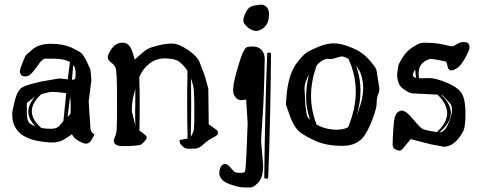

<svg xmlns="http://www.w3.org/2000/svg" viewBox="-20 -619 2092 834"><path d="M305.2 -275.4C302.6 -273.4 298.3 -272.5 292.5 -272.5L293.9 -288.6L298.3 -336.9C305.2 -328.5 308.6 -316.9 308.6 -302.2C308.6 -287.6 307.5 -278.6 305.2 -275.4ZM267.6 -213.9C263.3 -173.8 259.3 -133.6 255.4 -93.3C251.1 -88.4 245.4 -81.5 238 -72.8C230.7 -64 218.8 -59.6 202.1 -59.6C185.5 -59.6 171.4 -60.7 159.7 -63C132 -87.1 118.2 -111.3 118.2 -135.7C118.2 -160.5 132.2 -185.4 160.2 -210.4C177.1 -214.4 187.4 -216.9 191.2 -218C194.9 -219.2 200.1 -219.7 206.8 -219.7C213.5 -219.7 224 -219.1 238.5 -217.8C253 -216.5 262.7 -215.2 267.6 -213.9ZM377 -271.5C377 -274.1 376.3 -282.2 375 -295.9C373.7 -309.6 372.6 -317.5 371.8 -319.8C371 -322.1 366.1 -332.4 357.2 -350.8C348.2 -369.2 340.4 -381.5 333.7 -387.7C327.1 -393.9 312.2 -402.3 289.1 -412.8C266 -423.4 236.7 -428.7 201.2 -428.7C165.7 -428.7 138.3 -420.1 119.1 -402.8C116.2 -400.2 112.9 -397.3 109.1 -394C105.4 -390.8 102.7 -388.4 101.1 -387C99.4 -385.5 97.7 -383.9 95.7 -382.1C93.8 -380.3 92.4 -378.8 91.6 -377.7C90.7 -376.5 89.8 -375.1 88.9 -373.3C87.9 -371.5 83.9 -361.7 76.9 -344C69.9 -326.3 66.4 -314.8 66.4 -309.6C66.4 -304.4 68 -299.3 71 -294.4C74.1 -289.6 80.2 -287.1 89.4 -287.1C98.5 -287.1 106.4 -290.2 113.3 -296.4C120.1 -302.6 128.7 -313.2 139.2 -328.1C149.6 -343.1 157.6 -352.9 163.1 -357.4C168.6 -362 172.5 -364.3 174.8 -364.3H210.9C243.2 -364.3 267.4 -359.4 283.7 -349.6C280.4 -324.5 277.3 -299.5 274.4 -274.4L237.3 -278.3L157.7 -264.6C117 -255.5 90 -247.2 76.7 -239.7C63.3 -232.3 52.7 -213.6 44.9 -183.8C37.1 -154.1 33.2 -134 33.2 -123.5C33.2 -113.1 33.9 -104.2 35.2 -96.7C44.6 -50.1 78.9 -20.5 138.2 -7.8C165.2 -2.6 188.2 0 207.3 0C226.3 0 244.1 -4.9 260.7 -14.6L291 -34.7L292.5 -35.6C293.8 -34.3 296.1 -30.9 299.3 -25.4C302.6 -19.9 310.5 -13.4 323.2 -6.1C335.9 1.2 346 4.9 353.5 4.9H354.5C364.3 4.9 372.2 -1.1 378.4 -13.2L390.6 -34.7L382.8 -40C377 -45.9 373.7 -52.2 373 -59.1L365.2 -178.2ZM273.9 -111.3C277.5 -140.3 280.9 -169.1 284.2 -197.8C286.1 -189.6 287.1 -176.7 287.1 -158.9C287.1 -141.2 286.9 -130.7 286.4 -127.4C285.9 -124.2 281.7 -118.8 273.9 -111.3ZM132.8 -199.7C113 -177.6 103 -155.8 103 -134.3C103 -112.8 113.3 -91.5 133.8 -70.3C119.5 -75.8 109.7 -81.9 104.5 -88.6C99.3 -95.3 96.7 -110 96.7 -132.8V-171.9Z M552.7 -135.7C552.7 -161.1 555.1 -183.1 559.8 -201.7C564.5 -220.2 567.2 -230.5 567.9 -232.4C567.5 -205.1 567.4 -177.7 567.4 -150.4C567.4 -144.9 567.2 -139.3 566.9 -133.8C566.9 -112 567.2 -90.2 567.9 -68.4L566.4 -79.1ZM824.2 -140.1C824.2 -95.5 823.6 -68.2 822.3 -58.1C821 -48 816.7 -37.6 809.6 -26.9L808.6 -25.9C809.9 -76 810.5 -122.2 810.5 -164.3C810.5 -206.5 810.2 -244.5 809.6 -278.3C816.1 -259.8 820.1 -243.2 821.8 -228.8C823.4 -214.3 824.2 -184.7 824.2 -140.1ZM509.8 15.6C560.5 15.6 589 12.9 595.2 7.3C601.4 1.8 606.6 -3.5 610.8 -8.5C615.1 -13.6 617.2 -18.1 617.2 -22.2C617.2 -26.3 613.7 -30.8 606.7 -35.9C599.7 -40.9 592.6 -46.4 585.4 -52.2C586.4 -87.7 586.9 -124.8 586.9 -163.6C586.9 -202.3 586.3 -242.7 585 -284.7C589.8 -295.4 594.9 -304.5 600.1 -312C623.5 -344.9 652.7 -362.6 687.5 -365.2H698.7C728 -365.2 749.4 -359.3 762.9 -347.4C776.4 -335.5 786.9 -323.4 794.4 -311C793.5 -266.1 793 -219.2 793 -170.2C793 -121.2 793.6 -70.1 794.9 -17.1L760.3 -10.7V-4.9V-4.4C760.3 1.5 764.2 8.1 772 15.6C780.1 23.4 788.9 27.3 798.3 27.3H798.8C808.6 27.3 818.5 27 828.6 26.4C838.7 26.4 850.5 20.2 864 7.8C877.5 -4.6 889.4 -13.2 899.7 -18.1C909.9 -22.9 917 -27.2 920.9 -30.8C924.8 -34.3 926.8 -38.2 926.8 -42.5C926.8 -46.7 925 -50.6 921.4 -54.2L886.7 -79.1L884.8 -233.9L870.6 -286.6C862.1 -308.4 854.6 -328.4 847.9 -346.4C841.2 -364.5 824.4 -382.9 797.4 -401.6C770.3 -420.3 747.2 -429.7 728 -429.7C708.8 -429.7 688.5 -427 667 -421.6C645.5 -416.3 630.5 -411.2 621.8 -406.5C613.2 -401.8 602.8 -393.9 590.6 -382.8C578.4 -371.7 570.1 -364.4 565.9 -360.8C563.3 -366.7 559.9 -377 555.7 -391.6C547.5 -419.6 533.4 -433.6 513.4 -433.6C493.4 -433.6 477.5 -425.2 465.8 -408.4C454.1 -391.7 448.2 -379.1 448.2 -370.6C448.2 -362.1 453.1 -354.3 462.9 -347.2C472.7 -340 478.8 -332.8 481.4 -325.7C484 -318.5 485.8 -305.6 486.8 -286.9C487.8 -268.1 488.3 -230.2 488.3 -173.1C488.3 -116 487.9 -78.8 487.1 -61.5C486.2 -44.3 483.4 -31.6 478.5 -23.4L473.6 -7.8V-7.3L477.5 2.9V3.4C482.4 10.9 492.4 15 507.3 15.6Z M1127.9 -595.7C1122.1 -598.3 1117.8 -599.4 1115 -599.1C1112.2 -598.8 1108.6 -598.3 1104 -597.7C1099.4 -597 1093.4 -596.2 1085.9 -595.2C1078.5 -594.2 1071.4 -591.6 1064.7 -587.2C1058 -582.8 1051.8 -574.2 1045.9 -561.5C1040 -548.8 1037.1 -538.2 1037.1 -529.8C1037.1 -521.3 1042.1 -512.7 1052 -503.9C1061.9 -495.1 1070.6 -489.7 1077.9 -487.5C1085.2 -485.4 1090.7 -484.4 1094.5 -484.4C1098.2 -484.4 1104.6 -486.4 1113.5 -490.5C1122.5 -494.5 1130.5 -501.8 1137.7 -512.2C1144.9 -522.6 1148.4 -537.6 1148.4 -557.1C1148.4 -576.7 1141.6 -589.5 1127.9 -595.7ZM1049.3 -186.5 1055.7 -83.5 1050.8 43.5C1048.8 92.6 1046.5 120.6 1043.9 127.4C1041 130.4 1034.2 131.8 1023.4 131.8C1012.7 131.8 1005.1 130.7 1000.7 128.4C996.3 126.1 990.5 120.4 983.2 111.3C975.8 102.2 969.7 96.8 964.8 95.2L963.9 94.7L960.4 93.8C959.5 93.1 958 92.8 956.1 92.8L943.8 98.1L943.4 99.1C936.2 109.9 932.6 120.4 932.6 130.9V132.8C932.6 143.6 936.8 153.3 945.3 162.1C953.8 170.9 968.8 178.6 990.2 185.3C1011.7 192 1028.3 195.3 1040 195.3H1068.4C1077.1 195.3 1088.5 188.1 1102.3 173.6C1116.1 159.1 1123 134.4 1123 99.6V99.1L1114.3 -3.4C1114.3 -19.4 1116.4 -55.3 1120.6 -111.3C1124.8 -167.3 1127.9 -251.1 1129.9 -362.8C1129.9 -379.7 1125.1 -393 1115.5 -402.6C1105.9 -412.2 1093.9 -417 1079.6 -417C1065.3 -417 1056 -415.9 1051.8 -413.8C1047.5 -411.7 1042.5 -405 1036.6 -393.8C1030.8 -382.6 1023 -360.4 1013.4 -327.4C1003.8 -294.4 997.7 -270.2 995.1 -254.9L992.2 -224.1L993.2 -223.1C993.2 -218.9 993.5 -215.2 994.1 -211.9L1003.4 -195.3L1003.9 -194.8C1012 -187.3 1020.8 -183.6 1030.3 -183.6ZM1140.6 -385.7C1133.8 -207.7 1129.6 -28.3 1127.9 152.3C1127.9 155.3 1130.8 156.8 1136.5 157C1142.2 157.1 1145 155.8 1145 152.8C1151.9 -24.9 1155.9 -204.3 1157.2 -385.3C1157.2 -388.5 1154.5 -390.2 1148.9 -390.4C1143.4 -390.5 1140.6 -389 1140.6 -385.7Z M1327.1 -98.1C1319 -106.9 1314.4 -113.1 1313.2 -116.7C1312.1 -120.3 1309.9 -134.9 1306.6 -160.6L1302.7 -236.3C1303.4 -254.9 1309.9 -274.3 1322.3 -294.4C1313.8 -263.2 1309.6 -231 1309.6 -198C1309.6 -165 1315.4 -131.7 1327.1 -98.1ZM1356 -335.9C1365.4 -346 1374.1 -353.1 1382.1 -357.2C1390.1 -361.2 1396.3 -363.3 1400.9 -363.3L1420.4 -362.3L1462.9 -374C1470.4 -374 1480.5 -370.6 1493.2 -363.8C1514.6 -318.2 1525.4 -270.7 1525.4 -221.2C1525.4 -171.7 1514.3 -120.1 1492.2 -66.4C1478.2 -59.2 1463.1 -55.7 1446.8 -55.7H1443.8C1411 -55.7 1381.5 -63 1355.5 -77.6C1339.2 -118 1331.1 -159.7 1331.1 -202.9C1331.1 -246 1339.4 -290.4 1356 -335.9ZM1526.4 -334.5C1529 -331.2 1533.7 -324.1 1540.5 -313C1547.4 -301.9 1552.7 -283.2 1556.6 -256.8L1557.6 -238.3C1557.6 -215.5 1554 -192.1 1546.9 -168.2C1539.7 -144.3 1534 -127.3 1529.8 -117.2C1540.5 -154 1545.9 -190.5 1545.9 -226.8C1545.9 -263.1 1539.4 -299 1526.4 -334.5ZM1429 -430.7C1408.6 -430.7 1386.2 -425.5 1361.8 -415.3C1337.4 -405 1320.5 -396.6 1311 -390.1C1301.6 -383.6 1290 -371.7 1276.1 -354.5C1262.3 -337.2 1251.7 -318.8 1244.4 -299.3C1237.1 -279.8 1231.1 -254.6 1226.6 -223.6L1221.7 -165.5L1241.7 -108.4C1253.7 -78.5 1267.4 -57.4 1282.7 -45.2C1298 -33 1321.3 -19.9 1352.5 -6.1C1383.8 7.7 1422.3 14.6 1468 14.6C1513.8 14.6 1546.9 -2.4 1567.4 -36.6C1578.8 -55.2 1589.8 -78.7 1600.3 -107.2C1610.9 -135.7 1616.2 -157.3 1616.2 -172.1C1616.2 -186.9 1618.2 -198.7 1622.1 -207.5C1626 -216.3 1627.9 -225.6 1627.9 -235.4L1615.2 -315.4C1613 -322.3 1605.6 -333.3 1593 -348.6C1580.5 -363.9 1567.2 -376.8 1553.2 -387.2C1539.2 -397.6 1520.1 -407.5 1495.8 -416.7C1471.6 -426 1449.3 -430.7 1429 -430.7Z M1888.7 -43.9C1921.9 -72.3 1938.5 -100.6 1938.5 -128.9C1938.5 -154.9 1924.5 -181 1896.5 -207H1899.9L1921.4 -185.1C1930.2 -175.9 1936 -168.9 1939 -163.8C1941.9 -158.8 1943.4 -150.8 1943.4 -139.9C1943.4 -129 1939.6 -113.6 1932.1 -93.8C1924.6 -73.9 1917.6 -61 1910.9 -54.9C1904.2 -48.9 1899.5 -45.6 1896.7 -44.9C1894 -44.3 1891.3 -43.9 1888.7 -43.9ZM1784.2 -316.9V-311.5C1784.2 -302.1 1785.5 -291.8 1788.1 -280.8C1778.3 -283 1773.4 -287.2 1773.4 -293.2C1773.4 -299.2 1777 -307.1 1784.2 -316.9ZM1705.1 -296.9C1705.1 -267.3 1713.5 -246.3 1730.2 -233.9C1747 -221.5 1760.4 -214.7 1770.5 -213.4H1771L1880.4 -208C1908.4 -181 1922.4 -154.1 1922.4 -127.4C1922.4 -100.1 1907.6 -72.8 1877.9 -45.4C1872.4 -46.1 1862.3 -47.7 1847.7 -50.3C1833 -52.9 1822.3 -55.8 1815.7 -59.1C1809 -62.3 1797.5 -73.7 1781.2 -93.3C1765 -112.8 1752.9 -125.2 1745.1 -130.6C1737.3 -136 1730.8 -138.7 1725.6 -138.7C1720.4 -138.7 1714.8 -136.7 1709 -132.8C1703.1 -128.9 1698.6 -121.6 1695.3 -110.8C1692.1 -100.1 1689.6 -80.4 1688 -51.8C1686.4 -23.1 1685.5 -3.3 1685.5 7.6C1685.5 18.5 1689.2 25.8 1696.5 29.5C1703.9 33.3 1709.8 35.2 1714.4 35.2C1718.9 35.2 1723.3 33.2 1727.5 29.3L1764.2 -14.6L1851.6 7.8L1908.7 18.6C1939.3 17.3 1965.8 -2.9 1988.3 -42C1997.4 -54.4 2002 -81.4 2002 -123C2002 -164.7 1996.7 -194.4 1986.3 -212.2C1975.9 -229.9 1954.4 -245.6 1921.9 -259.3C1889.3 -272.9 1863.6 -279.8 1844.7 -279.8C1825.8 -279.8 1814.8 -279.6 1811.5 -279.3H1805.9H1800.3C1799 -286.5 1798.3 -293.3 1798.3 -299.8C1798.3 -333 1815.4 -354.2 1849.6 -363.3C1856.4 -363 1868.8 -361.2 1886.7 -357.9C1904.6 -354.7 1914.9 -352.1 1917.5 -350.1C1920.1 -348.1 1922.2 -342.1 1923.8 -332C1925.5 -321.9 1929.4 -315.9 1935.5 -314L1936.5 -313.5H1943.4C1946.9 -313.5 1953.9 -316.4 1964.4 -322.3C1974.8 -328.1 1986.6 -342.7 1999.8 -366C2012.9 -389.2 2019.5 -405 2019.5 -413.3C2019.5 -421.6 2017.5 -427.6 2013.4 -431.2C2009.4 -434.7 2002.5 -436.5 1992.9 -436.5C1983.3 -436.5 1974.1 -433.6 1965.3 -427.7C1956.5 -421.9 1950.9 -418.8 1948.5 -418.5C1946 -418.1 1943.5 -418 1940.9 -418C1938.3 -418 1928.3 -420.1 1910.9 -424.3C1893.5 -428.5 1877.2 -431.2 1862.1 -432.1C1846.9 -433.1 1835.3 -433.6 1827.1 -433.6C1819 -433.6 1811.8 -432.9 1805.7 -431.4C1799.5 -429.9 1788.1 -423.9 1771.5 -413.3C1754.9 -402.8 1741 -388.6 1729.7 -370.8C1718.5 -353.1 1711.9 -340.7 1710 -333.5Z"/></svg>

Font: Drukaatie burti
Style: Regular
Weight: 400
Version: Version 0.14.4